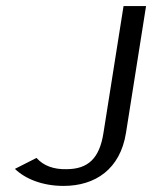

<svg xmlns="http://www.w3.org/2000/svg" viewBox="-20 -600 500 631"><path d="M29 -45C62 -13 118 11 189 11C293 11 375 -44 394 -163L460 -580H386L320 -163C307 -79 269 -44 198 -44C157 -43 123 -55 100 -81Z"/></svg>

Font: Charger Sport
Style: DfNrwObl
Weight: 400
Designer: Jasper
Foundry: Cannot Into Space Fonts
Version: Version 1.1